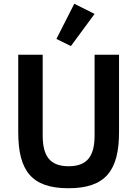

<svg xmlns="http://www.w3.org/2000/svg" viewBox="-20 -989 729 1021"><path d="M483 -915 375 -969 280 -782 357 -744ZM77 -698V-286C77 -81 148 12 344 12C540 12 613 -81 613 -286V-698H483V-269C483 -160 445 -105 345 -105C245 -105 207 -160 207 -269V-698Z"/></svg>

Font: IBM Plex Thai SemiBold
Style: Regular
Weight: 600
Designer: Mike Abbink, Paul van der Laan, Pieter van Rosmalen, Ben Mitchell, Mark Frömberg
Foundry: Bold Monday
Version: Version 1.0